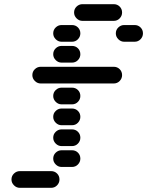

<svg xmlns="http://www.w3.org/2000/svg" viewBox="-20 -710 740 920"><path d="M335 -650Q335 -634 347 -622Q359 -610 375 -610H525Q542 -610 553.5 -622Q565 -634 565 -650Q565 -667 553.5 -678.5Q542 -690 525 -690H375Q359 -690 347 -678.5Q335 -667 335 -650ZM235 -550Q235 -534 247 -522Q259 -510 275 -510H325Q342 -510 353.5 -522Q365 -534 365 -550Q365 -567 353.5 -578.5Q342 -590 325 -590H275Q259 -590 247 -578.5Q235 -567 235 -550ZM535 -550Q535 -534 547 -522Q559 -510 575 -510H625Q642 -510 653.5 -522Q665 -534 665 -550Q665 -567 653.5 -578.5Q642 -590 625 -590H575Q559 -590 547 -578.5Q535 -567 535 -550ZM235 -450Q235 -434 247 -422Q259 -410 275 -410H325Q342 -410 353.5 -422Q365 -434 365 -450Q365 -467 353.5 -478.5Q342 -490 325 -490H275Q259 -490 247 -478.5Q235 -467 235 -450ZM135 -350Q135 -334 147 -322Q159 -310 175 -310H525Q542 -310 553.5 -322Q565 -334 565 -350Q565 -367 553.5 -378.5Q542 -390 525 -390H175Q159 -390 147 -378.5Q135 -367 135 -350ZM235 -250Q235 -234 247 -222Q259 -210 275 -210H325Q342 -210 353.5 -222Q365 -234 365 -250Q365 -267 353.5 -278.5Q342 -290 325 -290H275Q259 -290 247 -278.5Q235 -267 235 -250ZM235 -150Q235 -134 247 -122Q259 -110 275 -110H325Q342 -110 353.5 -122Q365 -134 365 -150Q365 -167 353.5 -178.5Q342 -190 325 -190H275Q259 -190 247 -178.5Q235 -167 235 -150ZM235 -50Q235 -34 247 -22Q259 -10 275 -10H325Q342 -10 353.5 -22Q365 -34 365 -50Q365 -67 353.5 -78.5Q342 -90 325 -90H275Q259 -90 247 -78.5Q235 -67 235 -50ZM235 50Q235 66 247 78Q259 90 275 90H325Q342 90 353.5 78Q365 66 365 50Q365 33 353.5 21.5Q342 10 325 10H275Q259 10 247 21.5Q235 33 235 50ZM35 150Q35 166 47 178Q59 190 75 190H225Q242 190 253.5 178Q265 166 265 150Q265 133 253.5 121.5Q242 110 225 110H75Q59 110 47 121.5Q35 133 35 150Z"/></svg>

Font: Matrix Sans Raster
Style: Regular
Weight: 400
Designer: Brad Neil
Version: Version 1.100